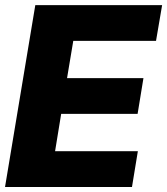

<svg xmlns="http://www.w3.org/2000/svg" viewBox="-25 -748 668 768"><path d="M-4.9 0 116.2 -727.5H623.5L599.1 -584.5H268.1L243.2 -435.5H548.8L525.4 -292.5H219.7L195.3 -143.1H526.4L502.9 0Z"/></svg>

Font: Inter Tight ExtraBold
Style: Italic
Weight: 800
Italic angle: -9.39999°
Designer: Rasmus Andersson
Foundry: rsms
Version: Version 3.004